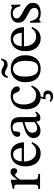

<svg xmlns="http://www.w3.org/2000/svg" viewBox="1118 -1800 897 3173"><g transform="rotate(-90 1566.5 -213.5)"><path d="M279 0H29V-29Q62 -29 77.5 -34.5Q93 -40 97.5 -54.5Q102 -69 102 -97V-372Q102 -399 97.5 -412.5Q93 -426 66 -426Q51 -426 43 -425Q35 -424 35 -424V-452L159 -482H183V-379H186Q212 -416 232 -440Q252 -464 271.5 -476Q291 -488 315 -488Q344 -488 358.5 -473Q373 -458 373 -432Q373 -404 359.5 -391Q346 -378 329 -378Q313 -378 300.5 -386.5Q288 -395 279 -403.5Q270 -412 264 -412Q247 -412 225 -386Q203 -360 185 -330V-102Q185 -71 193 -55Q201 -39 221.5 -34Q242 -29 279 -29Z M617 10Q557 10 508.5 -18.5Q460 -47 432 -102.5Q404 -158 404 -238Q404 -322 432.5 -376.5Q461 -431 509 -458Q557 -485 615 -485Q697 -485 747 -428Q797 -371 801 -266H476L475 -303H707Q706 -340 694 -372.5Q682 -405 659 -425Q636 -445 600 -445Q542 -445 513 -399.5Q484 -354 484 -271Q484 -202 506 -156Q528 -110 564 -87.5Q600 -65 641 -65Q682 -65 707.5 -76Q733 -87 751 -104.5Q769 -122 785 -143L804 -129Q791 -101 774 -75.5Q757 -50 735.5 -31Q714 -12 685 -1Q656 10 617 10Z M991 7Q933 7 902.5 -25Q872 -57 872 -105Q872 -145 890.5 -172.5Q909 -200 939.5 -219Q970 -238 1005.5 -251Q1041 -264 1075 -273Q1109 -282 1135 -290V-334Q1135 -399 1112.5 -426.5Q1090 -454 1045 -454Q1002 -454 990 -436Q978 -418 978 -373Q978 -350 966.5 -338.5Q955 -327 934 -327Q919 -327 905.5 -338.5Q892 -350 892 -375Q892 -403 913.5 -428Q935 -453 974.5 -469Q1014 -485 1068 -485Q1150 -485 1184 -447Q1218 -409 1218 -331V-104Q1218 -73 1225 -64Q1232 -55 1248 -55Q1262 -55 1273.5 -62Q1285 -69 1295 -80L1310 -64Q1285 -28 1262.5 -11.5Q1240 5 1202 5Q1167 5 1156.5 -15Q1146 -35 1141 -72L1135 -84V-257Q1090 -246 1050 -231Q1010 -216 985 -192Q960 -168 960 -129Q960 -92 980 -70Q1000 -48 1032 -48Q1058 -48 1086.5 -61Q1115 -74 1142 -98L1150 -62H1138Q1115 -42 1093.5 -26Q1072 -10 1047.5 -1.5Q1023 7 991 7Z M1722 -148 1741 -134Q1722 -94 1697.5 -61Q1673 -28 1637 -9Q1601 10 1547 10Q1485 10 1440 -20Q1395 -50 1371 -103.5Q1347 -157 1347 -226Q1347 -305 1373.5 -363Q1400 -421 1450.5 -453Q1501 -485 1573 -485Q1644 -485 1684.5 -454Q1725 -423 1725 -379Q1725 -357 1714.5 -345.5Q1704 -334 1683 -334Q1661 -334 1649.5 -345.5Q1638 -357 1631 -374Q1624 -391 1616.5 -408Q1609 -425 1595.5 -436.5Q1582 -448 1556 -448Q1495 -448 1460.5 -403.5Q1426 -359 1426 -273Q1426 -182 1463.5 -123.5Q1501 -65 1578 -65Q1627 -65 1657.5 -85Q1688 -105 1722 -148ZM1554 215Q1526 215 1507 204Q1488 193 1471 180L1481 157Q1495 165 1510.5 170.5Q1526 176 1545 176Q1571 176 1585.5 166Q1600 156 1600 132Q1600 115 1591 102.5Q1582 90 1557 90Q1545 90 1535.5 91.5Q1526 93 1526 93L1512 82L1533 -4H1562L1548 57Q1548 57 1556 56Q1564 55 1576 55Q1614 55 1636 74Q1658 93 1658 128Q1658 168 1629.5 191.5Q1601 215 1554 215Z M2018 10Q1913 10 1853.5 -55.5Q1794 -121 1794 -242Q1794 -315 1822 -369.5Q1850 -424 1900.5 -454.5Q1951 -485 2018 -485Q2121 -485 2180.5 -421Q2240 -357 2240 -246Q2240 -162 2211.5 -105Q2183 -48 2133 -19Q2083 10 2018 10ZM2022 -30Q2063 -30 2091 -49Q2119 -68 2133.5 -114Q2148 -160 2148 -241Q2148 -333 2114.5 -390Q2081 -447 2014 -447Q1957 -447 1922 -399Q1887 -351 1887 -255Q1887 -136 1922.5 -82.5Q1958 -29 2022 -30ZM1892 -533H1865Q1873 -583 1901 -610.5Q1929 -638 1966 -638Q1995 -638 2016.5 -627.5Q2038 -617 2058 -606Q2078 -595 2102 -595Q2119 -595 2135 -604.5Q2151 -614 2160 -642H2186Q2175 -584 2148.5 -560Q2122 -536 2080 -536Q2053 -536 2032 -547Q2011 -558 1991 -568.5Q1971 -579 1947 -579Q1929 -579 1914 -569.5Q1899 -560 1892 -533Z M2521 10Q2461 10 2412.5 -18.5Q2364 -47 2336 -102.5Q2308 -158 2308 -238Q2308 -322 2336.5 -376.5Q2365 -431 2413 -458Q2461 -485 2519 -485Q2601 -485 2651 -428Q2701 -371 2705 -266H2380L2379 -303H2611Q2610 -340 2598 -372.5Q2586 -405 2563 -425Q2540 -445 2504 -445Q2446 -445 2417 -399.5Q2388 -354 2388 -271Q2388 -202 2410 -156Q2432 -110 2468 -87.5Q2504 -65 2545 -65Q2586 -65 2611.5 -76Q2637 -87 2655 -104.5Q2673 -122 2689 -143L2708 -129Q2695 -101 2678 -75.5Q2661 -50 2639.5 -31Q2618 -12 2589 -1Q2560 10 2521 10Z M2780 8 2777 -164H2803Q2819 -87 2850 -56.5Q2881 -26 2936 -26Q2974 -26 2998 -41.5Q3022 -57 3022 -92Q3022 -116 3013.5 -132Q3005 -148 2981 -164.5Q2957 -181 2910 -204Q2864 -227 2835 -248.5Q2806 -270 2792 -296Q2778 -322 2778 -359Q2778 -421 2822.5 -453Q2867 -485 2931 -485Q2969 -485 2993 -476.5Q3017 -468 3036 -459H3037L3054 -480H3074L3077 -327H3050Q3034 -398 3005 -424.5Q2976 -451 2930 -451Q2896 -451 2872.5 -435Q2849 -419 2849 -385Q2849 -356 2876 -333Q2903 -310 2966 -278Q3012 -254 3043 -231.5Q3074 -209 3090 -182.5Q3106 -156 3106 -119Q3106 -72 3083 -43.5Q3060 -15 3021.5 -2Q2983 11 2938 11Q2895 11 2869.5 2Q2844 -7 2824 -15H2822L2801 8Z"/></g></svg>

Font: STIX Two Text
Style: Regular
Weight: 400
Designer: Ross Mills, John Hudson & Paul Hanslow, Tiro Typeworks Ltd; with prior portions MicroPress Inc., and Coen Hoffman.
Foundry: Tiro Typeworks Ltd
Version: Version 2.13 b171